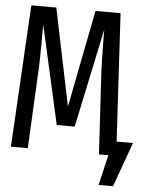

<svg xmlns="http://www.w3.org/2000/svg" viewBox="-58 -753 736 951"><g transform="rotate(5 310.0 -277.5)"><path d="M620 -70.8 540 150.8H468.2L503.6 0H456.9L435.4 -368.7Q432.3 -417.9 431 -470Q429.7 -522.1 429.5 -562.8Q429.2 -603.6 429.2 -617.9L325.1 -126.7H235.9L125.6 -617.9Q125.6 -606.2 125.6 -578.7Q125.6 -551.3 125.4 -515.1Q125.1 -479 124.4 -440.8Q123.6 -402.6 121.5 -369.7L103.1 0H19L59 -706.2H183.1L283.1 -222.6L377.9 -706.2H502.6L538.5 -70.8Z"/></g></svg>

Font: FiraCode Nerd Font Mono
Style: Regular
Weight: 400
Monospace: yes
Designer: Carrois Corporate, Edenspiekermann AG, Nikita Prokopov
Foundry: Carrois Corporate, Edenspiekermann AG, Nikita Prokopov
Version: Version 6.002;Nerd Fonts 3.4.0